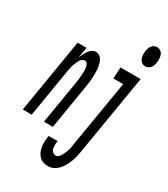

<svg xmlns="http://www.w3.org/2000/svg" viewBox="-273 -844 1027 1171"><g transform="rotate(30 240.5 -258.0)"><path d="M-43 0 43 -520H106L93 -445Q99 -459 105.5 -472.5Q112 -486 120.5 -498Q129 -510 142 -519Q155 -528 169 -528Q184 -528 197 -517.5Q210 -507 215.5 -493Q221 -479 224.5 -463Q228 -447 228.5 -431Q229 -415 229 -398.5Q229 -382 227.5 -365.5Q226 -349 223.5 -332.5Q221 -316 218 -299L169 0H106L158 -313Q159 -322 160 -331.5Q161 -341 162 -350.5Q163 -360 163.5 -369.5Q164 -379 164 -388Q164 -397 163.5 -406.5Q163 -416 160 -424.5Q157 -433 151.5 -440.5Q146 -448 137 -448Q130 -448 122 -443.5Q114 -439 108.5 -432Q103 -425 99.5 -417.5Q96 -410 93 -402Q90 -394 87 -386.5Q84 -379 82.5 -371Q81 -363 79 -355Q77 -347 76 -339L20 0ZM471 -601Q457 -601 446 -609.5Q435 -618 430 -630.5Q425 -643 425 -657.5Q425 -672 427 -687Q429 -696 432.5 -705.5Q436 -715 442.5 -723Q449 -731 458.5 -735Q468 -739 478 -739Q492 -739 503 -730.5Q514 -722 518.5 -709.5Q523 -697 523.5 -682.5Q524 -668 522 -653Q520 -644 516.5 -634.5Q513 -625 506.5 -617Q500 -609 490 -605Q480 -601 471 -601ZM262 223Q244 223 227 217Q210 211 199 199Q188 187 181 171Q174 155 171.5 137Q169 119 170 101Q171 83 174 65L175 61H238L237 63Q235 76 234.5 89Q234 102 237 114Q240 126 249 134.5Q258 143 271 143Q282 143 291 134Q300 125 305.5 114.5Q311 104 315.5 93Q320 82 323.5 71Q327 60 329 48.5Q331 37 332 26L410 -440H341L345 -520H487L394 39Q391 59 386.5 78.5Q382 98 375 117Q368 136 358 154.5Q348 173 334 188.5Q320 204 301 213.5Q282 223 262 223Z"/></g></svg>

Font: Iosevka Term Curly Md Obl
Style: Regular
Weight: 500
Italic angle: -9°
Designer: Belleve Invis
Foundry: Belleve Invis
Version: Version 32.3.0